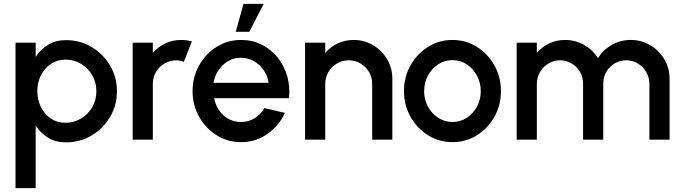

<svg xmlns="http://www.w3.org/2000/svg" viewBox="-20 -720 3512 990"><path d="M164 250H60V-500H164V-426.5Q189 -465 228 -489Q267 -513 320 -513Q393 -513 452.5 -477.5Q512 -442 547.5 -382.2Q583 -322.5 583 -250Q583 -177 547.5 -117Q512 -57 452.5 -21.5Q393 14 320 14Q267 14 228 -10Q189 -34 164 -72.5ZM319 -412.5Q275.5 -412.5 242.8 -390.8Q210 -369 191.2 -332Q172.5 -295 172.5 -250Q172.5 -205 191 -168Q209.5 -131 242.2 -109Q275 -87 319 -87Q362 -87 398 -108.8Q434 -130.5 455.5 -167.5Q477 -204.5 477 -250Q477 -294.5 455.8 -331.5Q434.5 -368.5 398.5 -390.5Q362.5 -412.5 319 -412.5Z M664 0V-500H768V-447Q794 -478 832 -496Q870 -514 914 -514Q942 -514 969.5 -506.5L928 -401.5Q908.5 -409 889 -409Q856 -409 828.5 -392.8Q801 -376.5 784.5 -349Q768 -321.5 768 -288V0Z M1223 13Q1154 13 1097.2 -22.5Q1040.5 -58 1006.8 -117.8Q973 -177.5 973 -250Q973 -323 1006.8 -383Q1040.5 -443 1097.2 -478.5Q1154 -514 1223 -514Q1280.5 -514 1328.5 -490.2Q1376.5 -466.5 1410.5 -424.8Q1444.5 -383 1460.5 -328.8Q1476.5 -274.5 1470 -213.5H1084.5Q1094 -161.5 1131.2 -126.5Q1168.5 -91.5 1223 -91Q1261 -91 1292.2 -110Q1323.5 -129 1343.5 -162.5L1449 -138Q1419 -71.5 1358.5 -29.2Q1298 13 1223 13ZM1081 -293H1365Q1360 -328.5 1339.8 -358Q1319.5 -387.5 1289.2 -404.8Q1259 -422 1223 -422Q1169 -422 1129.5 -384.8Q1090 -347.5 1081 -293ZM1195.5 -556 1235.5 -700H1339.5L1265.5 -556Z M2003 -314V0H1899V-288Q1899 -321.5 1882.8 -349Q1866.5 -376.5 1839 -392.8Q1811.5 -409 1778 -409Q1745 -409 1717.5 -392.8Q1690 -376.5 1673.5 -349Q1657 -321.5 1657 -288V0H1553V-500H1657V-447Q1683 -478 1721 -496Q1759 -514 1803 -514Q1858.5 -514 1903.8 -487Q1949 -460 1976 -414.5Q2003 -369 2003 -314Z M2313 13Q2244 13 2187.2 -22.5Q2130.5 -58 2096.8 -117.8Q2063 -177.5 2063 -250Q2063 -323 2096.8 -383Q2130.5 -443 2187.2 -478.5Q2244 -514 2313 -514Q2382 -514 2438.8 -478.5Q2495.5 -443 2529.2 -383Q2563 -323 2563 -250Q2563 -177.5 2529.2 -117.8Q2495.5 -58 2438.8 -22.5Q2382 13 2313 13ZM2313 -91Q2354.5 -91 2387.5 -113Q2420.5 -135 2439.8 -171.2Q2459 -207.5 2459 -250Q2459 -293.5 2439.2 -330Q2419.5 -366.5 2386.5 -388.2Q2353.5 -410 2313 -410Q2272 -410 2238.8 -388Q2205.5 -366 2186.2 -329.5Q2167 -293 2167 -250Q2167 -205.5 2187 -169.5Q2207 -133.5 2240.2 -112.2Q2273.5 -91 2313 -91Z M2644 0V-500H2748V-447Q2774 -478 2811.8 -496Q2849.5 -514 2893.5 -514Q2947 -514 2992 -488.2Q3037 -462.5 3063.5 -420Q3089.5 -462.5 3134 -488.2Q3178.5 -514 3232.5 -514Q3287.5 -514 3333 -487Q3378.5 -460 3405.5 -414.5Q3432.5 -369 3432.5 -314V0H3328.5V-287Q3328.5 -320 3312.5 -347.8Q3296.5 -375.5 3269.5 -392.2Q3242.5 -409 3209.5 -409Q3160 -409 3125.2 -374Q3090.5 -339 3090.5 -287V0H2986.5V-287Q2986.5 -339 2951.5 -374Q2916.5 -409 2867 -409Q2834.5 -409 2807.2 -392.2Q2780 -375.5 2764 -347.8Q2748 -320 2748 -287V0Z"/></svg>

Font: Urbanist SemiBold
Style: Regular
Weight: 600
Designer: Corey Hu
Foundry: Corey Hu
Version: Version 1.321; ttfautohint (v1.8.4.7-5d5b)